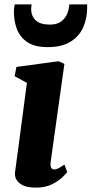

<svg xmlns="http://www.w3.org/2000/svg" viewBox="-20 -848 418 878"><path d="M144.5 10Q93.5 10 69 -10.5Q44.5 -31 49 -62.5Q57 -120.5 70.8 -224.8Q84.5 -329 103 -469L47 -499.5L55 -542L248 -568L274.5 -556L212 -110Q206.5 -73 229 -73Q243 -73 274.5 -95.5L287.5 -61Q282 -53.5 264.2 -36.5Q246.5 -19.5 216.5 -4.8Q186.5 10 144.5 10ZM197.5 -632.5Q140.5 -632.5 106.8 -654.2Q73 -676 58.2 -712.8Q43.5 -749.5 43.5 -795Q43.5 -803.5 44.8 -812.5Q46 -821.5 47.5 -828H124.5Q124 -823 123.2 -817.5Q122.5 -812 122.5 -806Q122.5 -775.5 143 -755.5Q163.5 -735.5 207.5 -735.5Q242 -735.5 261 -750.5Q280 -765.5 288 -787Q296 -808.5 297 -828H378.5V-811Q378.5 -765 361 -724.2Q343.5 -683.5 303.8 -658Q264 -632.5 197.5 -632.5Z"/></svg>

Font: Merriweather Black
Style: Italic
Weight: 900
Italic angle: -7.8°
Designer: Eben Sorkin
Foundry: Eben Sorkin
Version: Version 2.200;gftools[0.9.31]